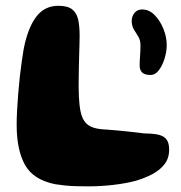

<svg xmlns="http://www.w3.org/2000/svg" viewBox="-20 -628 642 680"><path d="M176 24.5Q98 9 68.5 -44Q39 -97 39 -186Q39 -209 40.5 -237.2Q42 -265.5 44.5 -296Q47 -326.5 50.2 -356.2Q53.5 -386 57.2 -411.8Q61 -437.5 64 -455Q78.5 -529 108 -568.2Q137.5 -607.5 186.5 -607.5Q220 -607.5 236 -594.5Q252 -581.5 257 -558Q262 -534.5 262 -502.5Q262 -488.5 261.5 -471.5Q261 -454.5 260.5 -435.8Q260 -417 259.5 -397Q259 -377 258.8 -357.5Q258.5 -338 258.5 -319.2Q258.5 -300.5 259.5 -284Q261 -253 265.8 -231.2Q270.5 -209.5 281 -196Q291.5 -182.5 310.2 -176.2Q329 -170 359 -169Q398.5 -166 433.8 -162.2Q469 -158.5 491 -155.5Q513.5 -155.5 531.5 -152.8Q549.5 -150 559.5 -143.5Q569.5 -137 574.2 -126.2Q579 -115.5 579 -97.5Q579 -67.5 562.5 -46.2Q546 -25 518.8 -10.8Q491.5 3.5 458 13Q426 21.5 381.8 26.8Q337.5 32 293.5 32Q273.5 32 252 31.5Q230.5 31 211 29Q191.5 27 176 24.5ZM513.5 -362.5Q492.5 -362.5 483.5 -371.2Q474.5 -380 474.5 -397Q474.5 -408.5 476 -428.2Q477.5 -448 477.5 -468Q477.5 -485.5 470 -498Q462.5 -510.5 454.5 -523.2Q446.5 -536 446.5 -553.5Q446.5 -570.5 456.5 -582.5Q466.5 -594.5 483.5 -594.5Q508 -594.5 527.5 -574.8Q547 -555 558.8 -526Q570.5 -497 570.5 -468Q570.5 -445.5 563 -421Q555.5 -396.5 542.8 -379.5Q530 -362.5 513.5 -362.5Z"/></svg>

Font: Gluten SemiBold
Style: Regular
Weight: 600
Designer: Tyler Finck
Foundry: Etcetera Type Company
Version: Version 1.300